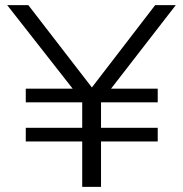

<svg xmlns="http://www.w3.org/2000/svg" viewBox="-20 -725 711 745"><path d="M299 0V-176H80V-229H299V-328H80V-381H277L269 -372L8 -705H90L337 -385H336L582 -705H662L404 -372L396 -381H592V-328H372V-229H592V-176H372V0Z"/></svg>

Font: Nunito Sans 7pt SemiExpanded Light
Style: Regular
Weight: 300
Width: 6
Designer: Vernon Adams
Foundry: Vernon Adams
Version: Version 3.101;gftools[0.9.27]